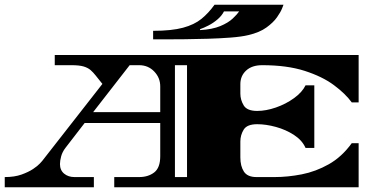

<svg xmlns="http://www.w3.org/2000/svg" viewBox="-34 -790 1613 810"><path d="M-14 0V-43Q27 -43 56.5 -53.5Q86 -64 105.5 -77Q125 -90 134.5 -100.5Q144 -111 144 -111L398 -436L370 -471Q359 -485 348 -494.5Q337 -504 319 -509.5Q301 -515 267 -515H197V-558H1479V-358H1450Q1423 -395 1374.5 -431Q1326 -467 1251.5 -491Q1177 -515 1072 -515Q1029 -515 1004.5 -492.5Q980 -470 980 -435V-395Q980 -369 994 -345.5Q1008 -322 1051 -322Q1088 -322 1130 -336.5Q1172 -351 1206.5 -376Q1241 -401 1255 -430H1292V-166H1255Q1241 -198 1206.5 -220.5Q1172 -243 1130 -254.5Q1088 -266 1051 -266Q1008 -266 994 -243Q980 -220 980 -193V-126Q980 -89 995 -66Q1010 -43 1048 -43H1125Q1180 -43 1239 -54.5Q1298 -66 1353 -97Q1408 -128 1450 -186H1479V0H448V-43H553Q591 -43 616.5 -62.5Q642 -82 642 -131V-271H323L242 -166Q229 -149 224 -130.5Q219 -112 219 -98Q219 -72 236.5 -57.5Q254 -43 280 -43H362V0ZM553 -515H513L359 -317H642V-426Q642 -462 616.5 -488.5Q591 -515 553 -515ZM704 -43H755V-515H704ZM612 -624V-660Q690 -660 738 -673Q786 -686 816 -710.5Q846 -735 871 -770H1162Q1162 -770 1156 -754.5Q1150 -739 1134.5 -717Q1119 -695 1090 -674Q1061 -653 1014 -642Q985 -635 939.5 -631.5Q894 -628 843.5 -626.5Q793 -625 746 -624.5Q699 -624 666 -624ZM810 -663Q862 -666 895.5 -680Q929 -694 948 -712Q967 -730 975 -742H911Q902 -724 884 -708.5Q866 -693 845.5 -682.5Q825 -672 810 -667Z"/></svg>

Font: Diplomata SC
Style: Regular
Weight: 400
Designer: Eduardo Rodriguez Tunni
Foundry: Eduardo Rodriguez Tunni
Version: Version 1.002; ttfautohint (v1.8.4.7-5d5b);gftools[0.9.23]